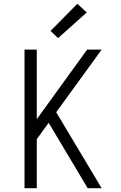

<svg xmlns="http://www.w3.org/2000/svg" viewBox="-20 -998 640 1018"><path d="M110 0V-735H175V-366L442 -735H519L278 -403L519 0H445L238 -347L175 -260V0ZM288 -796 248 -834 390 -978 440 -932Z"/></svg>

Font: Iosevka SS04 Light Extended
Style: Regular
Weight: 300
Width: 7
Monospace: yes
Designer: Belleve Invis
Foundry: Belleve Invis
Version: Version 19.0.0; ttfautohint (v1.8.4)